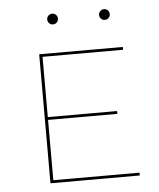

<svg xmlns="http://www.w3.org/2000/svg" viewBox="-47 -638 564 679"><g transform="rotate(-5 235.0 -298.5)"><path d="M144 -578Q144 -586 149.5 -591.5Q155 -597 163 -597Q171 -597 176.5 -591.5Q182 -586 182 -578Q182 -570 176.5 -564.5Q171 -559 163 -559Q155 -559 149.5 -564.5Q144 -570 144 -578ZM328 -578Q328 -586 334 -591.5Q340 -597 347 -597Q355 -597 360.5 -591.5Q366 -586 366 -578Q366 -570 360.5 -564.5Q355 -559 347 -559Q339 -559 333.5 -564.5Q328 -570 328 -578ZM422 -10V0H105V-458H402V-448H116V-234H362V-224H116V-10Z"/></g></svg>

Font: Ysabeau SC Hairline
Style: Regular
Weight: 100
Designer: Christian Thalmann (Catharsis Fonts)
Version: Version 0.003